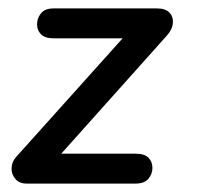

<svg xmlns="http://www.w3.org/2000/svg" viewBox="-20 -436 467 456"><path d="M43 0Q26 0 16.5 -11Q7 -22 7.5 -37Q8 -52 19 -64L291 -367L297 -345H107Q87 -345 77.5 -354.5Q68 -364 68 -378Q68 -393 77.5 -404.5Q87 -416 107 -416H353Q373 -416 382.5 -406Q392 -396 390.5 -380.5Q389 -365 375 -350L104 -47L98 -71H302Q323 -71 332.5 -61.5Q342 -52 342 -37Q342 -23 332.5 -11.5Q323 0 302 0Z"/></svg>

Font: Edu VIC WA NT Beginner Medium
Style: Regular
Weight: 500
Designer: Tina and Corey Anderson
Foundry: Google for Education
Version: Version 1.003